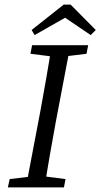

<svg xmlns="http://www.w3.org/2000/svg" viewBox="-20 -812 435 832"><path d="M14 0 22 -36 138 -50H155L264 -36L257 0ZM92 0 155 -331Q168 -402 180.5 -473.5Q193 -545 204 -616H285L222 -285Q209 -214 196.5 -142.5Q184 -71 173 0ZM112 -579 119 -616H362L355 -579L241 -565H223ZM286 -792 395 -682 373 -660 227 -759H304L130 -660L117 -682L256 -792Z"/></svg>

Font: Lisu Bosa ExtraLight
Style: Italic
Weight: 200
Italic angle: -19°
Designer: David Morse, Annie Olsen, Victor Gaultney, Frank Grießhammer (Latin)
Foundry: SIL International
Version: Version 2.000